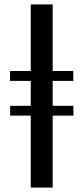

<svg xmlns="http://www.w3.org/2000/svg" viewBox="-20 -851 378 871"><path d="M119.5 0V-326.5H26V-371H119.5V-484H25.5V-529H119.5V-831H219V-529H312.5V-484H219V-371H313V-326.5H219V0Z"/></svg>

Font: Merriweather 96pt
Style: Regular
Weight: 400
Version: Version 2.100